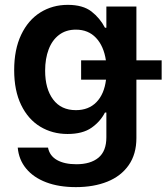

<svg xmlns="http://www.w3.org/2000/svg" viewBox="-20 -557 683 787"><path d="M52.7 47.9H176.8Q183.1 81.5 213.6 98.9Q244.1 116.2 293 116.2Q351.1 116.2 383.5 89.4Q416 62.5 416 5.9V-95.7H410.2Q391.6 -59.1 355.2 -33.4Q318.8 -7.8 256.8 -7.8Q194.8 -7.8 145 -37.8Q95.2 -67.9 66.7 -126.7Q38.1 -185.5 38.1 -269.5Q38.1 -354.5 66.9 -414.8Q95.7 -475.1 145.5 -506.1Q195.3 -537.1 257.8 -537.1Q319.8 -537.1 355 -509.8Q390.1 -482.4 410.2 -443.4H416V-530.3H539.1V-309.6H642.6V-230.5H539.1V8.8Q539.1 74.7 507.6 119.9Q476.1 165 420.2 187.5Q364.3 210 291 210Q221.2 210 169.2 190.2Q117.2 170.4 87.2 134Q57.1 97.7 52.7 47.9ZM414.6 -230.5H312.5V-309.6H414.1Q405.3 -368.2 373.5 -401.9Q341.8 -435.5 291 -435.5Q250.5 -435.5 222.2 -414.1Q193.8 -392.6 179.4 -354.5Q165 -316.4 165 -267.6Q165 -192.9 197.8 -149.2Q230.5 -105.5 291 -105.5Q343.3 -105.5 375.2 -138.2Q407.2 -170.9 414.6 -230.5Z"/></svg>

Font: Pretendard SemiBold
Style: Regular
Weight: 600
Designer: Base glyphs from Inter by Rasmus Andersson; Hangeul glyphs from Noto Sans CJK(Source Han Sans) by Jang Soo-young and Kan
Foundry: Kil Hyung-jin
Version: Version 1.309